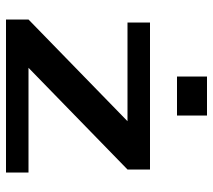

<svg xmlns="http://www.w3.org/2000/svg" viewBox="-55 -655 710 640"><g transform="rotate(90 300.0 -335.0)"><path d="M45 0V-75L384 -405H55V-480H545V-405L206 -75H555V0ZM235 -570V-670H365V-570Z"/></g></svg>

Font: Xolonium
Style: Regular
Weight: 400
Designer: Severin Meyer
Version: Version 4.2